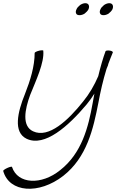

<svg xmlns="http://www.w3.org/2000/svg" viewBox="-21 -858 728 1202"><path d="M533 -800C537 -810 538 -819 534 -827C531 -834 523 -838 513 -838C503 -838 492 -834 481 -827C471 -819 462 -810 458 -800C453 -790 452 -781 456 -773C459 -766 467 -763 477 -763C487 -763 498 -766 509 -773C519 -781 528 -790 533 -800ZM683 -800C687 -810 688 -819 684 -827C681 -834 673 -838 663 -838C653 -838 642 -834 631 -827C621 -819 612 -810 608 -800C603 -790 602 -781 606 -773C609 -766 617 -763 627 -763C637 -763 648 -766 659 -773C669 -781 678 -790 683 -800ZM196 -527C196 -443 169 -355 135 -269C89 -156 60 -30 146 11C259 64 407 -68 522 -205C540 -227 556 -249 570 -272C566 -251 562 -231 559 -212C532 -61 491 101 356 207C239 302 90 296 54 187C54 184 41 186 26 193C10 200 -2 209 -1 212C37 349 223 361 375 243C523 127 563 -51 595 -215C608 -285 624 -356 646 -427C649 -434 652 -442 655 -449C656 -452 657 -454 656 -455C665 -480 675 -504 685 -529C688 -533 680 -539 668 -541C656 -543 643 -542 640 -538C624 -495 608 -440 594 -381C570 -325 539 -271 499 -222C406 -105 284 10 186 -36C115 -69 134 -172 168 -264C205 -356 257 -466 250 -540C251 -544 240 -544 225 -541C209 -537 197 -531 196 -527Z"/></svg>

Font: Nupuram Thin Italic
Style: Regular
Weight: 100
Designer: Santhosh Thottingal (santhosh.thottingal@gmail.com)
Foundry: SMC
Version: Version 1.000